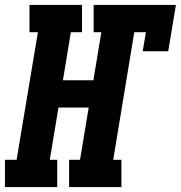

<svg xmlns="http://www.w3.org/2000/svg" viewBox="-57 -755 730 775"><path d="M-37 0V-110H10L96 -625H62V-735H274V-625H229L197 -431H320L352 -625H321V-735H653L622 -548H519L532 -625H485L400 -110H433V0H222V-110H266L301 -321H179L144 -110H174V0Z"/></svg>

Font: Iosevka Slab XBdExObl
Style: Regular
Weight: 800
Width: 7
Italic angle: -9°
Monospace: yes
Designer: Belleve Invis
Foundry: Belleve Invis
Version: Version 11.1.0; ttfautohint (v1.8.3)